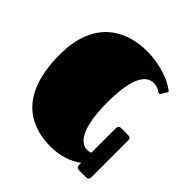

<svg xmlns="http://www.w3.org/2000/svg" viewBox="-194 -878 1050 1050"><g transform="rotate(45 331.0 -352.5)"><path d="M505 -627C537 -627 558 -606 565 -606C569 -606 570 -607 572 -610L593 -644C594 -646 595 -647 595 -648C595 -652 591 -654 589 -656C549 -687 462 -724 355 -724C208 -724 30 -651 30 -373C30 -47 208 19 350 19C431 19 491 -7 532 -37V-23C532 -12 535 0 552 0H603C615 0 627 -1 627 -23V-303C627 -325 615 -326 603 -326H552C535 -326 532 -314 532 -303V-116C524 -112 515 -110 505 -110C462 -110 399 -152 399 -373C399 -595 462 -627 505 -627Z"/></g></svg>

Font: Fascinate
Style: Regular
Weight: 900
Designer: Astigmatic (AOETI)
Foundry: Astigmatic (AOETI)
Version: Version 1.000